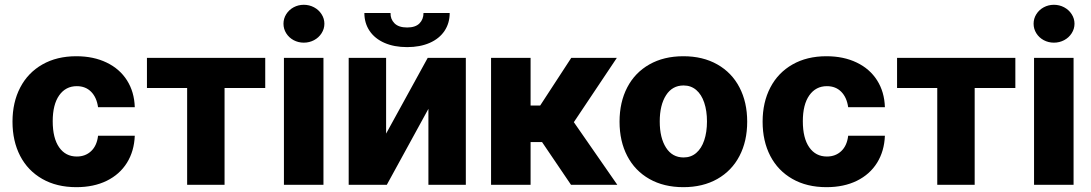

<svg xmlns="http://www.w3.org/2000/svg" viewBox="-20 -772 4557 802"><path d="M32.2 -263.7Q32.2 -344.7 64.5 -406.5Q96.7 -468.3 157 -502.7Q217.3 -537.1 298.8 -537.1Q370.6 -537.1 425.3 -510.7Q480 -484.4 510.5 -436.3Q541 -388.2 543 -324.2H389.6Q383.8 -365.2 360.6 -388.7Q337.4 -412.1 300.8 -412.1Q254.4 -412.1 227.3 -373.8Q200.2 -335.4 200.2 -265.6Q200.2 -194.8 227.1 -156.5Q253.9 -118.2 300.8 -118.2Q336.9 -118.2 360.8 -140.9Q384.8 -163.6 389.6 -205.1H543Q540.5 -140.6 510.3 -92Q480 -43.5 425.8 -16.8Q371.6 9.8 298.8 9.8Q216.8 9.8 156.5 -24.7Q96.2 -59.1 64.2 -120.8Q32.2 -182.6 32.2 -263.7Z M593.8 -530.3H1087.9V-404.3H918V0H761.7V-404.3H593.8Z M1166 -530.3H1331.1V0H1166ZM1164.1 -672.9Q1164.1 -694.3 1175.5 -712.6Q1187 -731 1206.5 -741.5Q1226.1 -752 1249 -752Q1272 -752 1291.7 -741.5Q1311.5 -731 1323.2 -712.6Q1335 -694.3 1335 -672.9Q1335 -651.4 1323.2 -633.1Q1311.5 -614.7 1291.7 -604.2Q1272 -593.8 1249 -593.8Q1226.1 -593.8 1206.5 -604.2Q1187 -614.7 1175.5 -633.1Q1164.1 -651.4 1164.1 -672.9Z M1766.6 -530.3H1925.8V0H1769.5V-317.4L1595.7 0H1436.5V-530.3H1592.8V-213.9ZM1680.7 -575.2Q1626.5 -575.2 1586.2 -592.8Q1545.9 -610.4 1523.9 -642.8Q1502 -675.3 1502 -717.8H1611.3Q1610.4 -692.4 1627.7 -674.8Q1645 -657.2 1680.7 -657.2Q1715.3 -657.2 1732.2 -674.3Q1749 -691.4 1749 -717.8H1858.4Q1858.4 -675.3 1836.7 -642.8Q1814.9 -610.4 1774.7 -592.8Q1734.4 -575.2 1680.7 -575.2Z M2031.2 -530.3H2196.3V-331.1H2236.3L2366.2 -530.3H2556.6L2377 -261.7L2558.6 0H2365.2L2244.1 -178.7H2196.3V0H2031.2Z M2567.9 -263.7Q2567.9 -345.2 2600.1 -407Q2632.3 -468.8 2692.6 -502.9Q2752.9 -537.1 2834.5 -537.1Q2916 -537.1 2976.3 -502.9Q3036.6 -468.8 3068.8 -407Q3101.1 -345.2 3101.1 -263.7Q3101.1 -182.1 3068.8 -120.4Q3036.6 -58.6 2976.3 -24.4Q2916 9.8 2834.5 9.8Q2752.9 9.8 2692.6 -24.4Q2632.3 -58.6 2600.1 -120.4Q2567.9 -182.1 2567.9 -263.7ZM2933.1 -264.6Q2933.1 -309.1 2921.6 -343.3Q2910.2 -377.4 2888.2 -396.2Q2866.2 -415 2835.4 -415Q2788.1 -415 2762 -374Q2735.8 -333 2735.8 -264.6Q2735.8 -196.3 2762 -155.3Q2788.1 -114.3 2835.4 -114.3Q2866.2 -114.3 2888.2 -133.1Q2910.2 -151.9 2921.6 -186Q2933.1 -220.2 2933.1 -264.6Z M3165.5 -263.7Q3165.5 -344.7 3197.8 -406.5Q3230 -468.3 3290.3 -502.7Q3350.6 -537.1 3432.1 -537.1Q3503.9 -537.1 3558.6 -510.7Q3613.3 -484.4 3643.8 -436.3Q3674.3 -388.2 3676.3 -324.2H3522.9Q3517.1 -365.2 3493.9 -388.7Q3470.7 -412.1 3434.1 -412.1Q3387.7 -412.1 3360.6 -373.8Q3333.5 -335.4 3333.5 -265.6Q3333.5 -194.8 3360.4 -156.5Q3387.2 -118.2 3434.1 -118.2Q3470.2 -118.2 3494.1 -140.9Q3518.1 -163.6 3522.9 -205.1H3676.3Q3673.8 -140.6 3643.6 -92Q3613.3 -43.5 3559.1 -16.8Q3504.9 9.8 3432.1 9.8Q3350.1 9.8 3289.8 -24.7Q3229.5 -59.1 3197.5 -120.8Q3165.5 -182.6 3165.5 -263.7Z M3727.1 -530.3H4221.2V-404.3H4051.3V0H3895V-404.3H3727.1Z M4299.3 -530.3H4464.4V0H4299.3ZM4297.4 -672.9Q4297.4 -694.3 4308.8 -712.6Q4320.3 -731 4339.8 -741.5Q4359.4 -752 4382.3 -752Q4405.3 -752 4425 -741.5Q4444.8 -731 4456.5 -712.6Q4468.3 -694.3 4468.3 -672.9Q4468.3 -651.4 4456.5 -633.1Q4444.8 -614.7 4425 -604.2Q4405.3 -593.8 4382.3 -593.8Q4359.4 -593.8 4339.8 -604.2Q4320.3 -614.7 4308.8 -633.1Q4297.4 -651.4 4297.4 -672.9Z"/></svg>

Font: Pretendard Std ExtraBold
Style: Regular
Weight: 800
Designer: Base glyphs from Inter by Rasmus Andersson; Hangeul glyphs from Noto Sans CJK(Source Han Sans) by Jang Soo-young and Kan
Foundry: Kil Hyung-jin
Version: Version 1.309